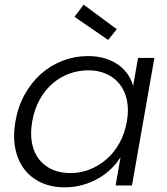

<svg xmlns="http://www.w3.org/2000/svg" viewBox="-20 -794 715 822"><path d="M46 -274Q57 -338 86 -390Q115 -442 156.5 -478.5Q198 -515 249.5 -534.5Q301 -554 357 -554Q398 -554 431 -543.5Q464 -533 488 -515.5Q512 -498 527.5 -475Q543 -452 550 -426L571 -546H641L545 0H475L496 -121Q480 -95 456 -71.5Q432 -48 401.5 -30.5Q371 -13 334.5 -2.5Q298 8 257 8Q201 8 157 -12Q113 -32 84.5 -69Q56 -106 45.5 -158Q35 -210 46 -274ZM523 -273Q532 -324 523.5 -364.5Q515 -405 492.5 -433.5Q470 -462 435.5 -477.5Q401 -493 359 -493Q316 -493 276.5 -478.5Q237 -464 204.5 -436Q172 -408 149.5 -367Q127 -326 118 -274Q109 -222 117 -181Q125 -140 147.5 -111.5Q170 -83 204 -68Q238 -53 281 -53Q323 -53 362.5 -68Q402 -83 435 -111.5Q468 -140 491 -181Q514 -222 523 -273ZM338 -774 480 -669 443 -623 299 -722Z"/></svg>

Font: SVN-Poppins Light
Style: Italic
Weight: 300
Italic angle: -10°
Designer: Ninad Kale (Devanagari), Jonny Pinhorn (Latin)
Foundry: Indian Type Foundry
Version: Version 3.002 2017; ttfautohint (v1.8.3)